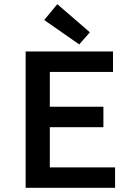

<svg xmlns="http://www.w3.org/2000/svg" viewBox="-20 -901 640 921"><path d="M103 0V-654H522V-556H219V-389H476V-291H219V-98H532V0ZM360 -688 192 -805 255 -881 411 -746Z"/></svg>

Font: Source Code Pro SemiBold
Style: Regular
Weight: 600
Monospace: yes
Designer: Paul D. Hunt, Teo Tuominen
Foundry: Adobe Systems Incorporated
Version: Version 1.018;hotconv 1.0.116;makeotfexe 2.5.65601